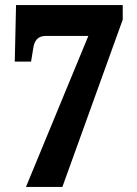

<svg xmlns="http://www.w3.org/2000/svg" viewBox="-20 -734 537 754"><path d="M82 0 327 -593H161Q137 -593 125 -580Q113 -567 110 -541L102 -492H38L43 -714H462V-657L225 0Z"/></svg>

Font: Noto Serif Condensed Black
Style: Regular
Weight: 900
Width: 3
Designer: Monotype Design Team
Foundry: Monotype Imaging Inc.
Version: Version 2.015; ttfautohint (v1.8.4.7-5d5b)